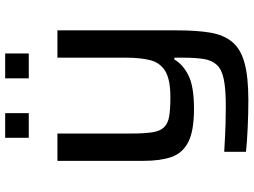

<svg xmlns="http://www.w3.org/2000/svg" viewBox="-136 -610 957 724"><g transform="rotate(-90 342.0 -248.5)"><path d="M326 210Q276 210 221.5 207.5Q167 205 131 201V119Q199 123 237 124Q275 125 302 125Q367 125 404 117.5Q441 110 458.5 91.5Q476 73 481 42Q486 11 486 -35V-69H479Q461 -37 419.5 -16Q378 5 293 5Q210 5 168 -16.5Q126 -38 111.5 -80Q97 -122 97 -184V-510H200V-234Q200 -183 204.5 -153Q209 -123 223.5 -108Q238 -93 265 -88.5Q292 -84 337 -84Q405 -84 436.5 -104Q468 -124 477 -161.5Q486 -199 486 -250V-510H589V-57Q589 15 580.5 66Q572 117 545.5 149Q519 181 466.5 195.5Q414 210 326 210ZM184 -618V-707H277V-618ZM408 -618V-707H502V-618Z"/></g></svg>

Font: Saira Expanded Medium
Style: Regular
Weight: 500
Width: 7
Designer: Hector Gatti with collaboration of the Omnibus-Type team
Foundry: Omnibus-Type
Version: Version 1.100; ttfautohint (v1.8.3)